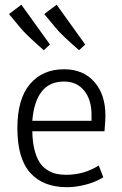

<svg xmlns="http://www.w3.org/2000/svg" viewBox="-20 -778 511 803"><path d="M336.4 -591.8 310.5 -567.9Q236.3 -632.8 213.4 -661.1L165 -719.2L216.8 -758.3ZM189 -591.8 163.1 -567.9Q88.9 -632.8 65.9 -661.1L17.6 -719.2L69.3 -758.3ZM248 -437Q186.5 -437 153.8 -394.3Q121.1 -351.6 115.2 -272.9H362.8V-297.4Q362.8 -361.3 331.8 -399.2Q300.8 -437 248 -437ZM256.3 -46.9Q331.5 -46.9 393.1 -85.9L412.1 -36.6Q378.9 -16.1 337.9 -5.6Q296.9 4.9 259.8 4.9Q161.1 4.9 106.9 -54.7Q52.7 -114.3 52.7 -242.2Q52.7 -364.7 105.5 -426.5Q158.2 -488.3 247.6 -488.3Q328.1 -488.3 374.5 -435.5Q420.9 -382.8 420.9 -294.9Q420.9 -274.9 417 -229H115.2Q115.7 -185.5 124 -152.6Q132.3 -119.6 145 -99.9Q157.7 -80.1 176.5 -67.9Q195.3 -55.7 214.4 -51.3Q233.4 -46.9 256.3 -46.9Z"/></svg>

Font: Anaheim
Style: Regular
Weight: 400
Designer: vernon adams
Foundry: vernon adams
Version: Version 1.002; ttfautohint (v0.93.5-3d13) -l 8 -r 50 -G 200 